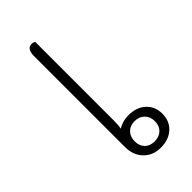

<svg xmlns="http://www.w3.org/2000/svg" viewBox="-185 -600 652 652"><g transform="rotate(-45 141.0 -274.0)"><path d="M258 -72Q258 -37 234.5 -15.5Q211 6 173 6Q135 6 111.5 -18.5Q88 -43 88 -82V-519Q88 -554 112 -554Q118 -554 125 -550V-175Q125 -150 122 -136Q144 -150 173 -150Q211 -150 234.5 -128.5Q258 -107 258 -72ZM222 -72Q222 -94 208.5 -107.5Q195 -121 173 -121Q151 -121 138 -107.5Q125 -94 125 -72Q125 -50 138 -37Q151 -24 173 -24Q195 -24 208.5 -37Q222 -50 222 -72Z"/></g></svg>

Font: Thasadith
Style: Regular
Weight: 400
Designer: Cadson Demak Co.,Ltd.
Foundry: Cadson Demak Co.,Ltd.
Version: Version 1.000; ttfautohint (v1.6)